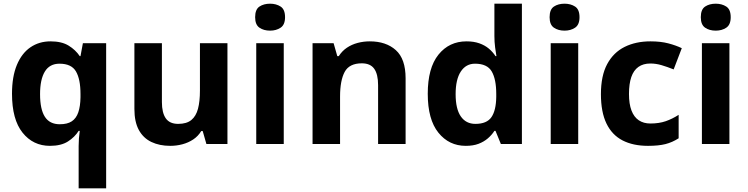

<svg xmlns="http://www.w3.org/2000/svg" viewBox="-20 -780 4049 1040"><path d="M406 11Q406 -9 407.5 -30Q409 -51 412 -71H406Q385 -37.4 348 -13.7Q311 10 250.6 10Q159.1 10 102.1 -61.5Q45 -133 45 -272.2Q45 -365 71.4 -428.3Q97.8 -491.7 144.9 -523.8Q192 -556 254 -556Q314 -556 351.7 -532.9Q389.4 -509.7 412 -476H416L429 -546H555V240H406ZM303.8 -107Q345 -107 369 -123Q393 -139 404.1 -171.6Q415.3 -204.3 416 -253V-271Q416 -351 391.5 -393Q367 -435 302.4 -435Q249 -435 223 -392.5Q197 -350 197 -270Q197 -188 223 -147.5Q249 -107 303.8 -107Z M1212 -546V0H1098L1078 -70H1070Q1053 -42 1026.5 -24.5Q1000 -7 968 1.5Q936 10 902 10Q844 10 800 -11Q756 -32 732 -76Q708 -120 708 -190V-546H857V-227Q857 -169 878 -139Q899 -109 945 -109Q991 -109 1016.5 -130Q1042 -151 1052.5 -191Q1063 -231 1063 -289V-546Z M1517 -546V0H1368V-546ZM1443 -760Q1476 -760 1500 -744.5Q1524 -729 1524 -686.8Q1524 -646 1500 -630Q1476 -614 1443 -614Q1408.7 -614 1385.4 -630Q1362 -646 1362 -686.8Q1362 -729 1385.4 -744.5Q1408.7 -760 1443 -760Z M1983 -556Q2071 -556 2124 -508.5Q2177 -461 2177 -356V0H2028V-319Q2028 -378 2007 -407.5Q1986 -437 1940 -437Q1872 -437 1847 -390.5Q1822 -344 1822 -257V0H1673V-546H1787L1807 -476H1815Q1833 -504 1859 -521.5Q1885 -539 1917 -547.5Q1949 -556 1983 -556Z M2503 10Q2412 10 2354.5 -61.5Q2297 -133 2297 -272Q2297 -412 2355 -484Q2413 -556 2507 -556Q2546 -556 2576 -545.5Q2606 -535 2627.5 -517Q2649 -499 2664 -476H2669Q2666 -492 2662 -522.5Q2658 -553 2658 -585V-760H2807V0H2693L2664 -71H2658Q2644 -49 2622.5 -30.5Q2601 -12 2572 -1Q2543 10 2503 10ZM2555 -109Q2617 -109 2642 -145.5Q2667 -182 2668 -255V-271Q2668 -351 2643.5 -393Q2619 -435 2553 -435Q2504 -435 2476 -392.5Q2448 -350 2448 -270Q2448 -190 2476 -149.5Q2504 -109 2555 -109Z M3112 -546V0H2963V-546ZM3038 -760Q3071 -760 3095 -744.5Q3119 -729 3119 -686.8Q3119 -646 3095 -630Q3071 -614 3038 -614Q3003.7 -614 2980.4 -630Q2957 -646 2957 -686.8Q2957 -729 2980.4 -744.5Q3003.7 -760 3038 -760Z M3490 10Q3409 10 3352 -19.5Q3295 -49 3265 -111Q3235 -173 3235 -270Q3235 -370 3269 -433Q3303 -496 3363.5 -526Q3424 -556 3503 -556Q3559 -556 3600.5 -545Q3642 -534 3673 -519L3629 -404Q3594 -418 3563.5 -427Q3533 -436 3503 -436Q3464 -436 3438 -417.5Q3412 -399 3399.5 -362.5Q3387 -326 3387 -271Q3387 -217 3400.5 -181.5Q3414 -146 3440 -128.5Q3466 -111 3503 -111Q3550 -111 3586 -123.5Q3622 -136 3656 -158V-31Q3622 -9 3584.5 0.5Q3547 10 3490 10Z M3931 -546V0H3782V-546ZM3857 -760Q3890 -760 3914 -744.5Q3938 -729 3938 -686.8Q3938 -646 3914 -630Q3890 -614 3857 -614Q3822.7 -614 3799.4 -630Q3776 -646 3776 -686.8Q3776 -729 3799.4 -744.5Q3822.7 -760 3857 -760Z"/></svg>

Font: Noto Sans Malayalam
Style: Regular
Weight: 400
Designer: Jelle Bosma - Monotype Design Team
Foundry: Monotype Imaging Inc.
Version: Version 2.103